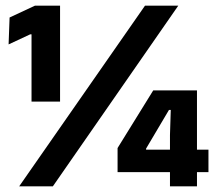

<svg xmlns="http://www.w3.org/2000/svg" viewBox="-20 -659 765 679"><path d="M192.4 -299.7H91.5V-537.6H86.8L10.4 -502L13.9 -597.1L103.7 -639H192.4ZM166.9 0H47.8L492.8 -639H610.5ZM676.6 0H581.1V-181.7L583.9 -270.3H577.6L496.6 -133.5V-102.2L452.3 -129.8H717.2V-50.2H395.8V-135.5L521.9 -339.3H676.6Z"/></svg>

Font: Anek Malayalam Medium
Style: Regular
Weight: 500
Designer: Maithili Shingre (Malayalam) & Yesha Goshar (Latin)
Foundry: Ek Type
Version: Version 1.003